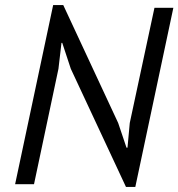

<svg xmlns="http://www.w3.org/2000/svg" viewBox="-20 -731 708 762"><path d="M261 -458 227 -561H224L212 -458L115 0H40L191 -711H231L449 -243L482 -145H486L495 -243L593 -700H668L517 11H480Z"/></svg>

Font: PT Sans
Style: Italic
Weight: 400
Italic angle: -12°
Designer: A.Korolkova, O.Umpeleva, V.Yefimov
Foundry: ParaType Ltd
Version: Version 2.003W OFL